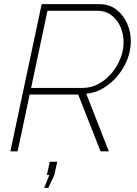

<svg xmlns="http://www.w3.org/2000/svg" viewBox="-20 -730 660 926"><path d="M30 0 181 -710H459Q507 -710 541 -684Q575 -658 593 -617Q611 -576 611 -531Q611 -486 594 -443Q577 -400 547 -364Q517 -328 478.5 -305Q440 -282 396 -278L505 0H465L357 -274H123L65 0ZM379 -306Q420 -306 455.5 -325.5Q491 -345 518.5 -377.5Q546 -410 561 -448.5Q576 -487 576 -526Q576 -567 560.5 -601.5Q545 -636 517 -657Q489 -678 451 -678H209L130 -306ZM193 176 218 114H206L220 50H256L242 114L213 176Z"/></svg>

Font: Raleway ExtraLight
Style: Italic
Weight: 200
Italic angle: -12°
Designer: Matt McInerney, Pablo Impallari, Rodrigo Fuenzalida
Foundry: Matt McInerney, Pablo Impallari, Rodrigo Fuenzalida
Version: Version 4.026